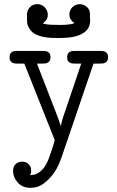

<svg xmlns="http://www.w3.org/2000/svg" viewBox="-20 -676 565 924"><path d="M110 -606Q110 -626 123.5 -641Q137 -656 159 -656Q182 -656 196 -640Q210 -624 210 -606Q210 -586 199.5 -575.5Q189 -565 186 -563Q203 -558 222.5 -557Q242 -556 263 -556H267Q286 -556 304.5 -557.5Q323 -559 338 -564Q330 -570 322 -580Q314 -590 314 -606Q314 -628 329 -642Q344 -656 364 -656Q382 -656 397.5 -643Q413 -630 413 -607Q413 -595 413 -589.5Q413 -584 413.5 -582Q414 -580 414 -579Q414 -578 414 -576Q414 -564 409.5 -551Q405 -538 393 -526.5Q381 -515 360 -506.5Q339 -498 307 -495Q296 -494 283.5 -493.5Q271 -493 260 -493Q242 -493 223 -494Q204 -495 186 -499Q168 -503 152.5 -510.5Q137 -518 126 -532Q120 -540 115 -551Q110 -562 110 -576ZM26 -400Q26 -412 30 -418Q34 -424 40 -427Q46 -430 53 -430.5Q60 -431 66 -431H183Q189 -431 196 -430.5Q203 -430 209 -427Q215 -424 219 -418Q223 -412 223 -400Q223 -389 219 -383Q215 -377 209 -374Q203 -371 196 -370.5Q189 -370 183 -370H158L251 -130Q256 -116 262 -100.5Q268 -85 272 -71H273Q278 -94 283.5 -111.5Q289 -129 299 -157L371 -370H343Q337 -370 330 -370.5Q323 -371 317 -374Q311 -377 307 -383Q303 -389 303 -401Q303 -412 307 -418Q311 -424 317 -427Q323 -430 330 -430.5Q337 -431 343 -431H460Q466 -431 473 -430.5Q480 -430 486 -427Q492 -424 496 -418Q500 -412 500 -400Q500 -389 496 -383Q492 -377 486 -374Q480 -371 473 -370.5Q466 -370 460 -370H430L275 85Q273 89 264 112Q255 135 236.5 160.5Q218 186 190.5 207Q163 228 126 228Q89 228 66 203Q43 178 43 146Q43 126 55 114Q67 102 87 102Q106 102 118 114Q130 126 130 145Q130 155 127.5 160.5Q125 166 125 167Q131 167 140 165.5Q149 164 160 158.5Q171 153 182.5 141.5Q194 130 205 109Q210 100 216.5 82Q223 64 229 46Q235 28 239 14.5Q243 1 243 0Q243 -1 242.5 -3Q242 -5 239 -13L97 -370H66Q60 -370 53 -370.5Q46 -371 40 -374Q34 -377 30 -383Q26 -389 26 -400Z"/></svg>

Font: CMU Typewriter Custom
Style: Regular
Weight: 500
Monospace: yes
Version: Version 0.7.0